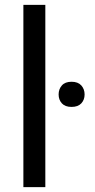

<svg xmlns="http://www.w3.org/2000/svg" viewBox="-20 -770 390 790"><path d="M76.2 0ZM166.5 0H76.2V-750H166.5ZM221.2 -381.3Q221.2 -403.3 234.6 -418.5Q248 -433.6 274.4 -433.6Q300.8 -433.6 314.5 -418.5Q328.1 -403.3 328.1 -381.3Q328.1 -359.4 314.5 -344.7Q300.8 -330.1 274.4 -330.1Q248 -330.1 234.6 -344.7Q221.2 -359.4 221.2 -381.3Z"/></svg>

Font: Roboto
Style: Regular
Weight: 400
Designer: Google
Version: Version 2.134; 2016; ttfautohint (v1.6)